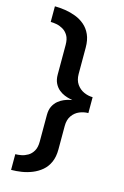

<svg xmlns="http://www.w3.org/2000/svg" viewBox="-133 -767 647 1004"><g transform="rotate(15 191.0 -265.0)"><path d="M34 177Q61 177 90.2 172.5Q119.5 168 147.2 156.8Q175 145.5 197.2 126.8Q219.5 108 232.5 79Q245.5 50 245.5 9.5V-117.5Q245.5 -151.5 261 -173.2Q276.5 -195 300 -204.8Q323.5 -214.5 347.5 -214.5V-300.5Q323.5 -300.5 300 -311Q276.5 -321.5 261 -343.5Q245.5 -365.5 245.5 -399V-541.5Q245.5 -582.5 232.5 -611.5Q219.5 -640.5 197.2 -659.5Q175 -678.5 147.2 -689Q119.5 -699.5 90.2 -704Q61 -708.5 34 -708.5V-624Q48 -624 65.8 -620.8Q83.5 -617.5 100.8 -607.5Q118 -597.5 129.2 -578.8Q140.5 -560 140.5 -528V-368Q140.5 -340 150.2 -320.5Q160 -301 174.8 -289Q189.5 -277 205 -270.8Q220.5 -264.5 232.8 -262Q245 -259.5 249 -258.5Q245 -258 232.8 -255.2Q220.5 -252.5 205 -246Q189.5 -239.5 174.8 -227.5Q160 -215.5 150.2 -196.2Q140.5 -177 140.5 -148.5V-4.5Q140.5 27 129.2 46.2Q118 65.5 100.8 75.5Q83.5 85.5 65.8 88.8Q48 92 34 92Z"/></g></svg>

Font: Anybody SemiExpanded Medium
Style: Regular
Weight: 500
Width: 6
Version: Version 1.113;gftools[0.9.25]